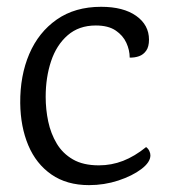

<svg xmlns="http://www.w3.org/2000/svg" viewBox="-20 -524 492 559"><path d="M274.5 -504.2Q339.2 -504.2 376.5 -477.8Q413.8 -451.3 413.8 -408.6Q413.8 -387.8 405.6 -376.4Q397.5 -364.9 384.9 -360.4Q372.3 -355.9 357.6 -356.3Q357.6 -378.1 347.8 -399.5Q338.1 -420.8 316.6 -435.3Q295.1 -449.8 258.9 -449.8Q209.7 -449.8 177 -421.3Q144.3 -392.8 128.7 -345.8Q113 -298.8 113 -242Q113 -205.4 120.4 -170.3Q127.8 -135.3 145.1 -106.2Q162.4 -77.1 192.3 -59.9Q222.1 -42.6 267.9 -42.6Q304.5 -42.6 338.4 -55.7Q372.2 -68.9 405.4 -95.8Q411.6 -91.2 414.7 -84.6Q417.9 -78 417.9 -71.6Q417.9 -51.8 391.6 -31.8Q365.3 -11.9 324.5 1.6Q283.6 15 239.1 15Q174.4 15 129.7 -16Q85.1 -47 62.4 -100.9Q39.7 -154.9 38.9 -223.6Q38.2 -303.5 65.2 -366.8Q92.3 -430.1 145.2 -467.1Q198.2 -504.2 274.5 -504.2Z"/></svg>

Font: Karma Variable Light
Style: Regular
Weight: 300
Designer: Joana Correia
Foundry: Indian Type Foundry
Version: Version 3.000